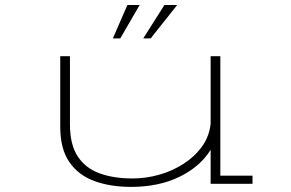

<svg xmlns="http://www.w3.org/2000/svg" viewBox="-20 -720 1140 752"><path d="M493 12Q412.5 12 350 -10.8Q287.5 -33.5 251.8 -85Q216 -136.5 216 -223V-500H254V-233Q254 -153 284.8 -106.8Q315.5 -60.5 370.8 -40.8Q426 -21 499 -21Q551 -21 602.8 -35.5Q654.5 -50 698.2 -78Q742 -106 770.8 -145.5Q799.5 -185 805 -235.5V-500H843V-32H969V0H805V-133.5Q765 -68 683.8 -28Q602.5 12 493 12ZM541 -569.5 624 -700.5H674L570 -569.5ZM422 -569.5 479 -700.5H527L451 -569.5Z"/></svg>

Font: Trispace Expanded Thin
Style: Regular
Weight: 100
Width: 7
Designer: Tyler Finck
Foundry: Etcetera Type Company
Version: Version 1.210; ttfautohint (v1.8.3)